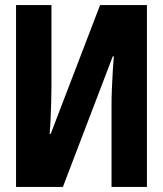

<svg xmlns="http://www.w3.org/2000/svg" viewBox="-20 -734 640 754"><path d="M43 0V-714H182V-392Q182 -364 181 -329.5Q180 -295 178.5 -262.5Q177 -230 175 -208H179L373 -714H557V0H418V-323Q418 -352 419.5 -387.5Q421 -423 423 -456.5Q425 -490 427 -513H423L227 0Z"/></svg>

Font: Noto Sans Mono ExtraBold
Style: Regular
Weight: 800
Designer: Monotype Design Team
Foundry: Monotype Imaging Inc.
Version: Version 2.014